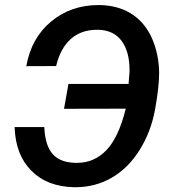

<svg xmlns="http://www.w3.org/2000/svg" viewBox="-20 -741 689 770"><path d="M38.6 -231.4C41 -156.7 63.5 -98.6 106 -56.2C147.9 -13.7 205.1 8.3 277.3 9.8C279.3 9.8 281.2 9.8 283.2 9.8C387.2 9.8 478.5 -41 540 -139.6C570.8 -189 591.3 -243.2 602.1 -303.2C612.8 -363.3 618.2 -411.6 618.2 -448.2C618.2 -454.1 618.2 -460 617.7 -465.8C614.7 -515.1 603.5 -559.6 584 -599.1C544.4 -677.2 473.6 -718.8 381.3 -720.7C379.4 -720.7 377 -720.7 375 -720.7C301.3 -720.7 237.8 -698.7 184.6 -654.3C131.3 -609.9 98.6 -550.3 85.4 -475.6L205.1 -476.1C228 -572.3 285.2 -621.6 368.7 -621.6C371.1 -621.6 373 -621.6 375.5 -621.6C416.5 -620.1 447.3 -605 468.3 -576.2C489.3 -547.4 499.5 -508.3 499.5 -460C499.5 -457.5 499.5 -455.6 499.5 -453.1L495.6 -404.3H254.4L236.8 -304.7L484.4 -305.2C465.3 -228.5 439.5 -172.9 406.7 -138.7C374 -105 335 -87.9 289.6 -87.9C287.6 -87.9 285.2 -87.9 283.2 -87.9C202.6 -89.8 162.1 -130.4 157.7 -231.4Z"/></svg>

Font: Roboto Medium
Style: Italic
Weight: 500
Italic angle: -12°
Designer: Google
Version: Version 2.137; 2017